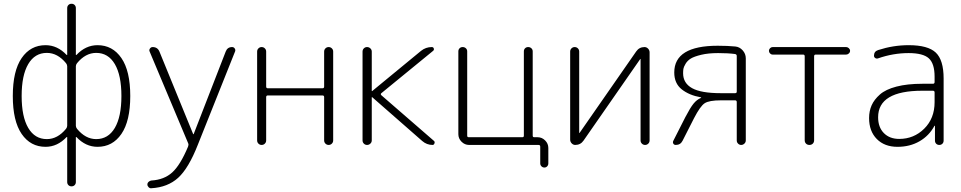

<svg xmlns="http://www.w3.org/2000/svg" viewBox="-20 -770 5106 1020"><path d="M229 -489Q165 -489 130 -429.5Q95 -370 95 -260Q95 -150 130 -90.5Q165 -31 229 -31Q286 -31 331 -86Q337 -94 337 -102V-418Q337 -426 331 -434Q286 -489 229 -489ZM383 -418V-102Q383 -94 389 -86Q434 -31 491 -31Q555 -31 590 -90.5Q625 -150 625 -260Q625 -370 590 -429.5Q555 -489 491 -489Q434 -489 389 -434Q383 -426 383 -418ZM222 10Q142 10 95 -58.5Q48 -127 48 -260Q48 -393 95 -461.5Q142 -530 222 -530Q285 -530 334 -478H336H337V-727Q337 -737 343.5 -743.5Q350 -750 360 -750Q370 -750 376.5 -743.5Q383 -737 383 -727V-478H384H386Q435 -530 498 -530Q578 -530 625 -461.5Q672 -393 672 -260Q672 -127 625 -58.5Q578 10 498 10Q435 10 386 -42H384H383V197Q383 207 376.5 213.5Q370 220 360 220Q350 220 343.5 213.5Q337 207 337 197V-42H336H334Q285 10 222 10Z M784 230Q776 231 769.5 224.5Q763 218 763 210Q763 202 769.5 196Q776 190 784 189Q852 185 895 146Q938 107 979 9Q983 -1 980 -8L775 -496Q771 -504 776.5 -512Q782 -520 791 -520Q817 -520 827 -496L1006 -58Q1006 -57 1007 -57Q1009 -57 1009 -58L1179 -496Q1188 -520 1213 -520Q1222 -520 1227 -512.5Q1232 -505 1229 -497L1031 -1Q982 124 926.5 174.5Q871 225 784 230Z M1346 -24V-496Q1346 -506 1353 -513Q1360 -520 1370 -520Q1380 -520 1387 -513Q1394 -506 1394 -496V-310Q1394 -301 1403 -301H1693Q1702 -301 1702 -310V-496Q1702 -506 1709 -513Q1716 -520 1726 -520Q1736 -520 1743 -513Q1750 -506 1750 -496V-24Q1750 -14 1743 -7Q1736 0 1726 0Q1716 0 1709 -7Q1702 -14 1702 -24V-254Q1702 -263 1693 -263H1403Q1394 -263 1394 -254V-24Q1394 -14 1387 -7Q1380 0 1370 0Q1360 0 1353 -7Q1346 -14 1346 -24Z M1906 -24V-496Q1906 -506 1913 -513Q1920 -520 1930 -520Q1940 -520 1947.5 -513Q1955 -506 1955 -496V-287Q1955 -286 1956 -286H1957L2217 -500Q2242 -520 2274 -520Q2282 -520 2284.5 -512.5Q2287 -505 2281 -500L2006 -275Q2000 -270 2006 -264L2286 -21Q2291 -16 2288 -8Q2285 0 2278 0Q2247 0 2223 -21L1957 -254H1956Q1955 -254 1955 -253V-24Q1955 -14 1947.5 -7Q1940 0 1930 0Q1920 0 1913 -7Q1906 -14 1906 -24Z M2472 0Q2449 0 2432 -17Q2415 -34 2415 -57V-497Q2415 -507 2421.5 -513.5Q2428 -520 2438 -520Q2448 -520 2455 -513.5Q2462 -507 2462 -497V-49Q2462 -41 2470 -41H2755Q2763 -41 2763 -49V-497Q2763 -507 2769.5 -513.5Q2776 -520 2786 -520Q2796 -520 2803 -513.5Q2810 -507 2810 -497V-49Q2810 -41 2818 -41H2836Q2859 -41 2876 -24Q2893 -7 2893 16V98Q2893 107 2887 113.5Q2881 120 2872 120Q2863 120 2856.5 113.5Q2850 107 2850 98V9Q2850 0 2841 0Z M3036 0Q3025 0 3017 -8.5Q3009 -17 3009 -28V-496Q3009 -506 3016 -513Q3023 -520 3033 -520Q3043 -520 3050 -513Q3057 -506 3057 -496V-64L3058 -63L3059 -64L3360 -497Q3376 -520 3404 -520Q3415 -520 3423 -511.5Q3431 -503 3431 -492V-24Q3431 -14 3424 -7Q3417 0 3407 0Q3397 0 3390 -7Q3383 -14 3383 -24V-456L3382 -457L3381 -456L3080 -23Q3064 0 3036 0Z M3609 -381Q3609 -328 3657 -301.5Q3705 -275 3809 -275H3885Q3894 -275 3894 -283V-473Q3894 -481 3885 -483Q3848 -488 3795 -488Q3743 -488 3705.5 -479Q3668 -470 3650 -459Q3632 -448 3622 -431Q3612 -414 3610.5 -404Q3609 -394 3609 -381ZM3570 0Q3561 0 3557 -7Q3553 -14 3557 -22L3621 -148Q3647 -198 3664.5 -219.5Q3682 -241 3704 -250Q3705 -250 3705 -251Q3705 -253 3703 -253Q3641 -264 3601.5 -295.5Q3562 -327 3562 -385Q3562 -527 3793 -527Q3846 -527 3886 -523Q3909 -521 3925.5 -502.5Q3942 -484 3942 -460V-24Q3942 -14 3934.5 -7Q3927 0 3917.5 0Q3908 0 3901 -7Q3894 -14 3894 -24V-228Q3894 -237 3885 -237H3810Q3747 -237 3723.5 -221.5Q3700 -206 3667 -142L3606 -22Q3595 0 3570 0Z M4085 -480Q4077 -480 4071 -486Q4065 -492 4065 -500Q4065 -508 4071 -514Q4077 -520 4085 -520H4475Q4483 -520 4489.5 -514Q4496 -508 4496 -500Q4496 -492 4489.5 -486Q4483 -480 4475 -480H4313Q4305 -480 4305 -471V-25Q4305 -14 4298 -7Q4291 0 4280 0Q4269 0 4262 -7Q4255 -14 4255 -25V-471Q4255 -480 4247 -480Z M4880 -288Q4645 -288 4645 -147Q4645 -94 4675.5 -63Q4706 -32 4757 -32Q4835 -32 4890 -86.5Q4945 -141 4945 -227V-279Q4945 -288 4936 -288ZM4748 10Q4679 10 4638 -31.5Q4597 -73 4597 -143Q4597 -180 4610.5 -210.5Q4624 -241 4654.5 -268Q4685 -295 4742.5 -310Q4800 -325 4880 -325H4936Q4945 -325 4945 -334V-363Q4945 -432 4914.5 -460Q4884 -488 4807 -488Q4725 -488 4645 -460Q4637 -457 4630 -461.5Q4623 -466 4623 -474Q4623 -497 4645 -504Q4725 -530 4807 -530Q4910 -530 4951.5 -490.5Q4993 -451 4993 -353V-23Q4993 -13 4986.5 -6.5Q4980 0 4970 0Q4960 0 4953.5 -6.5Q4947 -13 4947 -23V-101Q4947 -102 4946 -102Q4944 -102 4944 -101Q4916 -49 4865 -19.5Q4814 10 4748 10Z"/></svg>

Font: Rounded Mplus 1c Light
Style: Regular
Weight: 300
Version: Version 1.059.20150529